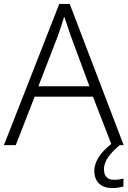

<svg xmlns="http://www.w3.org/2000/svg" viewBox="-20 -737 648 975"><path d="M508 123C508 77 542 39 588 0H608L334 -717H281L0 0H60L156 -246H452L545 -6C495 33 459 81 459 130C459 187 493 218 551 218C575 218 592 214 607 210V170C596 173 580 176 559 176C526 176 508 158 508 123ZM339 -556 434 -299H175L274 -555C283 -580 296 -618 306 -653C316 -622 332 -575 339 -556Z"/></svg>

Font: Noto Sans Gujarati UI Light
Style: Regular
Weight: 300
Designer: Jelle Bosma - Monotype Design Team, Universal Thirst
Foundry: Monotype Imaging Inc.
Version: Version 2.106